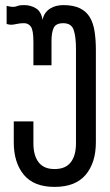

<svg xmlns="http://www.w3.org/2000/svg" viewBox="-20 -727 430 753"><path d="M228 -707C219.3 -707 210.7 -706 202 -704C193.3 -702 185.2 -698.7 177.5 -694C169.8 -689.3 163.3 -683.3 158 -676C152.7 -668.7 149 -659.7 147 -649C143.7 -670.3 135.2 -685.3 121.5 -694C107.8 -702.7 92.3 -707 75 -707C64.3 -707 57 -706.3 53 -705C49 -703.7 45.3 -702.5 42 -701.5C38.7 -700.5 34.7 -700 30 -700C25.3 -700 17.3 -701.3 6 -704V-633C12.7 -631 18.3 -630 23 -630C27.7 -630 32.5 -630.5 37.5 -631.5C42.5 -632.5 47.8 -633.5 53.5 -634.5C59.2 -635.5 66.3 -636 75 -636C85.7 -636 94.3 -631.5 101 -622.5C107.7 -613.5 111 -593.7 111 -563V-471H182V-567C182 -588.3 184.8 -605.2 190.5 -617.5C196.2 -629.8 208.7 -636 228 -636C249.3 -636 263 -627.2 269 -609.5C275 -591.8 278 -567 278 -535V-165C278 -133 271.2 -108.2 257.5 -90.5C243.8 -72.8 222.7 -64 194 -64C166 -64 145.2 -72.8 131.5 -90.5C117.8 -108.2 111 -133 111 -165V-251H34V-169C34 -115.7 47.2 -73.2 73.5 -41.5C99.8 -9.8 140 6 194 6C248.7 6 289.3 -9.8 316 -41.5C342.7 -73.2 356 -115.7 356 -169V-531C356 -557.7 354.3 -581.8 351 -603.5C347.7 -625.2 341.5 -643.7 332.5 -659C323.5 -674.3 310.5 -686.2 293.5 -694.5C276.5 -702.8 254.7 -707 228 -707Z"/></svg>

Font: Bebas Neue Regular two
Style: Regular2
Weight: 400
Designer: Ryoichi Tsunekawa & LGV (GE)
Foundry: Free Software Foundation, Inc.
Version: Version 1.003 August 13, 2016